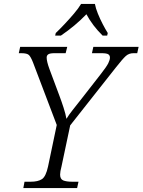

<svg xmlns="http://www.w3.org/2000/svg" viewBox="-20 -951 721 971"><path d="M98 0 104 -32H136Q172 -32 192 -45Q212 -58 223 -109L267 -319L147 -635Q136 -663 126.5 -672.5Q117 -682 88 -682H75L82 -714H320L312 -682H256Q233 -682 224.5 -676.5Q216 -671 216 -660Q216 -640 230 -602L280 -468Q291 -439 301.5 -406.5Q312 -374 316 -350Q328 -370 347 -394Q366 -418 392 -451L491 -578Q519 -614 527.5 -631Q536 -648 536 -660Q536 -671 527.5 -676.5Q519 -682 493 -682H445L452 -714H681L674 -682H655Q632 -682 616 -667.5Q600 -653 567 -611L335 -317L291 -109Q284 -83 284 -68Q284 -45 300 -38.5Q316 -32 345 -32H377L370 0ZM262 -784Q282 -803 306.5 -829Q331 -855 354 -882Q377 -909 390 -931H460Q464 -909 475 -882Q486 -855 499.5 -829Q513 -803 525 -784L522 -771H499Q448 -821 417 -879Q388 -849 357 -823Q326 -797 288 -771H259Z"/></svg>

Font: Noto Serif Light
Style: Italic
Weight: 300
Italic angle: -12°
Designer: Monotype Design Team
Foundry: Monotype Imaging Inc.
Version: Version 2.013